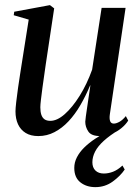

<svg xmlns="http://www.w3.org/2000/svg" viewBox="-20 -534 555 769"><path d="M133.5 11Q103 11 82.8 -1.5Q62.5 -14 52.2 -36.2Q42 -58.5 42 -88Q42 -100 45 -125.8Q48 -151.5 52.2 -181.5Q56.5 -211.5 60.5 -236.8Q64.5 -262 66 -272L95 -455.5L35 -473L37 -487L180 -513.5L197 -500.5L163 -274.5Q161 -258.5 157.2 -233.5Q153.5 -208.5 150 -182.5Q146.5 -156.5 144 -135Q141.5 -113.5 141.5 -104.5Q141.5 -86.5 145.5 -74.5Q149.5 -62.5 158.2 -56.2Q167 -50 181.5 -50Q209 -50 239.5 -77Q270 -104 299 -150.2Q328 -196.5 349 -255L387 -502.5H483L420 -76.5Q417.5 -59.5 421 -49.2Q424.5 -39 436 -39Q445.5 -39 458.5 -46.2Q471.5 -53.5 484 -69L493.5 -51Q483.5 -35 466.5 -21Q449.5 -7 428 2Q406.5 11 381.5 11Q346 11 333.8 -7.2Q321.5 -25.5 321.5 -46.5Q321.5 -51 323.8 -67.8Q326 -84.5 329.5 -107.2Q333 -130 336.2 -152.8Q339.5 -175.5 342 -192H341Q323.5 -150 302 -113Q280.5 -76 254.5 -48.2Q228.5 -20.5 198.2 -4.8Q168 11 133.5 11ZM362 215.5Q326 215.5 301.8 196.2Q277.5 177 277.5 138.5Q277.5 116.5 288 96Q298.5 75.5 317.2 57Q336 38.5 360.8 22Q385.5 5.5 413.5 -9L431 -22L458 -15Q420 8 396 29.8Q372 51.5 361 73Q350 94.5 350 116Q350 137 362.2 149Q374.5 161 396 161Q414 161 432.8 153.8Q451.5 146.5 470.5 129L479.5 145Q461.5 171.5 431 193.5Q400.5 215.5 362 215.5Z"/></svg>

Font: Merriweather 144pt
Style: Italic
Weight: 400
Italic angle: -7.8°
Version: Version 2.101